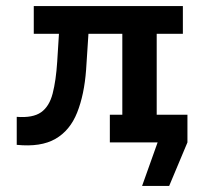

<svg xmlns="http://www.w3.org/2000/svg" viewBox="-20 -468 669 631"><path d="M341 0V-91H382V-357H91V-448H581V-357H495V-91H582V0ZM35 8V-84Q88 -80 115 -99Q142 -118 153 -160.5Q164 -203 168 -265L175 -377H272L263 -239Q257 -157 233.5 -98Q210 -39 162 -11.5Q114 16 35 8ZM447 143 498 0H396V-91H596V0L536 143Z"/></svg>

Font: Podkova
Style: Bold
Weight: 700
Designer: Ilya Yudin
Foundry: Cyreal (www.cyreal.org)
Version: Version 2.102; ttfautohint (v1.8.1.43-b0c9)